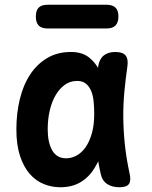

<svg xmlns="http://www.w3.org/2000/svg" viewBox="-20 -779 640 809"><path d="M234 10Q198 10 164.5 -3.5Q131 -17 105.5 -46Q80 -75 64.5 -121.5Q49 -168 49 -234Q49 -301 63.5 -361Q78 -421 107 -465Q136 -509 179 -534.5Q222 -560 279 -560Q326 -560 355 -537Q378 -519 393 -493Q394 -497 394 -501Q399 -531 417.5 -545.5Q436 -560 466 -560Q497 -560 509 -545.5Q521 -531 517 -501Q509 -446 504 -392Q499 -338 499.5 -283.5Q500 -229 506 -171Q512 -113 526 -48Q533 -18 523.5 -4Q514 10 483 10Q452 10 431 -4Q410 -18 404 -48Q398 -74 394 -99Q389 -89 383 -79Q360 -37 323 -13.5Q286 10 234 10ZM259 -112Q281 -112 302.5 -123.5Q324 -135 340.5 -158.5Q357 -182 367 -217Q377 -252 377 -299Q377 -326 374.5 -351.5Q372 -377 364 -396Q356 -415 342 -426.5Q328 -438 305 -438Q276 -438 253.5 -422Q231 -406 214.5 -378Q198 -350 189.5 -313Q181 -276 181 -234Q181 -179 200 -145.5Q219 -112 259 -112ZM181 -659Q155 -659 143 -671.5Q131 -684 131 -709Q131 -735 143 -747Q155 -759 181 -759H429Q454 -759 466.5 -747Q479 -735 479 -710Q479 -684 466.5 -671.5Q454 -659 429 -659Z"/></svg>

Font: Maple Mono NL
Style: Bold
Weight: 700
Monospace: yes
Designer: subframe7536
Version: Version 7.000